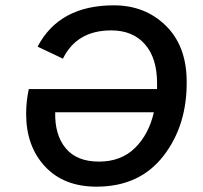

<svg xmlns="http://www.w3.org/2000/svg" viewBox="-20 -690 761 720"><path d="M342 10Q219 10 148.5 -66Q78 -142 78 -263Q78 -310 88 -356H569V-378Q569 -472 523.5 -524Q478 -576 397 -576Q268 -576 216 -470L121 -515Q202 -670 407 -670Q523 -670 600.5 -595Q678 -520 680 -390Q683 -222 593.5 -106Q504 10 342 10ZM557 -269H187Q185 -184 226.5 -134Q268 -84 351 -84Q434 -84 486 -135Q538 -186 557 -269Z"/></svg>

Font: Elaine Sans Medium
Style: Italic
Weight: 500
Italic angle: -13°
Designer: Wei Huang
Foundry: Wei Huang
Version: Version 2.001;December 24, 2019;FontCreator 12.0.0.2547 64-b